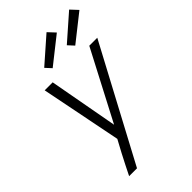

<svg xmlns="http://www.w3.org/2000/svg" viewBox="-286 -860 1172 1172"><g transform="rotate(-45 300.0 -274.0)"><path d="M97 215Q113 182 130 149Q147 116 164 83L207 3L103 -520H172L254 -72L488 -520H557L165 215ZM428 -581 393 -619 557 -763 600 -717ZM233 -581 198 -619 362 -763 405 -717Z"/></g></svg>

Font: Iosevka Light Extended Oblique
Style: Regular
Weight: 300
Width: 7
Italic angle: -9°
Monospace: yes
Designer: Belleve Invis
Foundry: Belleve Invis
Version: Version 32.5.0; ttfautohint (v1.8.4)